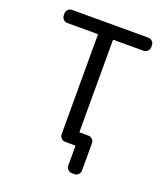

<svg xmlns="http://www.w3.org/2000/svg" viewBox="-158 -866 976 1116"><g transform="rotate(20 329.5 -308.5)"><path d="M433.6 -100.6Q447.3 -100.6 457.5 -90.3Q467.8 -80.1 467.8 -66.4V103.5Q467.8 117.2 457.5 127.4Q447.3 137.7 433.6 137.7H418Q403.3 137.7 393.1 127.4Q382.8 117.2 382.8 103.5V-15.6Q382.8 -20.5 378.9 -20.5H370.1H339.8H318.4Q304.7 -20.5 294.4 -30.8Q284.2 -41 284.2 -54.7V-669.9Q284.2 -673.8 279.3 -673.8H93.8Q80.1 -673.8 69.8 -684.1Q59.6 -694.3 59.6 -709V-720.7Q59.6 -734.4 69.8 -744.6Q80.1 -754.9 93.8 -754.9H566.4Q580.1 -754.9 590.3 -744.6Q600.6 -734.4 600.6 -720.7V-709Q600.6 -694.3 590.3 -684.1Q580.1 -673.8 566.4 -673.8H380.9Q377 -673.8 377 -669.9V-105.5Q377 -100.6 380.9 -100.6Z"/></g></svg>

Font: Gen Jyuu GothicL Regular
Style: Regular
Weight: 400
Designer: [Source Han Sans]
Ryoko NISHIZUKA  (kana & ideographs); Paul D. Hunt (Latin, Greek & Cyrillic); Wenlong ZHANG  (bopomofo
Version: Version 1.002.20150607